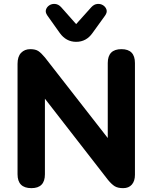

<svg xmlns="http://www.w3.org/2000/svg" viewBox="-20 -968 792 996"><path d="M375 -751Q323 -751 290 -797L226 -887Q214 -904 218.5 -918Q223 -932 236 -940.5Q249 -949 266 -947.5Q283 -946 297 -931L375 -843L454 -931Q468 -946 485 -947.5Q502 -949 515 -940.5Q528 -932 532.5 -918Q537 -904 525 -887L460 -797Q428 -751 375 -751ZM143 8Q71 8 71 -64V-637Q71 -675 89.5 -694Q108 -713 137 -713Q164 -713 179 -703Q194 -693 213 -670L539 -252V-641Q539 -713 610 -713Q680 -713 680 -641V-61Q680 -29 664 -10.5Q648 8 619 8Q591 8 575 -2Q559 -12 540 -35L213 -456V-64Q213 8 143 8Z"/></svg>

Font: Chiron GoRound TC
Style: Bold
Weight: 700
Designer: Ryoko NISHIZUKA 西塚涼子 (kana, bopomofo & ideographs); Paul D. Hunt (Latin, Greek & Cyrillic); Sandoll Communications 산돌커뮤니
Foundry: Adobe
Version: Version 1.000;hotconv 1.1.1;makeotfexe 2.6.0